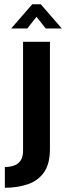

<svg xmlns="http://www.w3.org/2000/svg" viewBox="-20 -697 325 910"><path d="M3 193V94.7Q27.7 94.3 47.5 87.3Q67.3 80.3 78.3 63Q89.3 45.7 89.3 17V-499H216.7V8.3Q216.7 79.3 188.7 119.5Q160.7 159.7 111.7 176.3Q62.7 193 3 193ZM33 -562 132.7 -676.7H173.3L273 -562H196.7L153 -617.3L109.3 -562Z"/></svg>

Font: Vivano Light
Style: Regular
Weight: 300
Designer: Joe Prince, Josias Burgherr
Version: Version 2.064;September 19, 2022;FontCreator 14.0.0.2877 64-